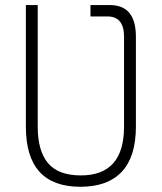

<svg xmlns="http://www.w3.org/2000/svg" viewBox="-20 -713 626 743"><path d="M330.1 -693.4H405.3Q505.9 -693.4 505.9 -571.3V-222.7Q505.9 -106.4 451.2 -48.3Q396.5 9.8 291 9.8Q80.1 9.8 80.1 -222.7V-693.4H126V-222.7Q126 -128.9 166 -81.5Q206.1 -34.2 293 -34.2Q460 -34.2 460 -222.7V-571.3Q460 -649.4 395.5 -649.4H330.1Z"/></svg>

Font: Cascadia Code ExtraLight
Style: Regular
Weight: 200
Monospace: yes
Designer: Aaron Bell
Foundry: Saja Typeworks
Version: Version 2407.024; ttfautohint (v1.8.4)